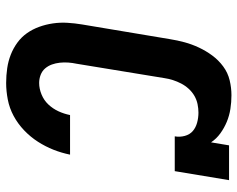

<svg xmlns="http://www.w3.org/2000/svg" viewBox="-96 -688 791 640"><g transform="rotate(90 300.0 -367.5)"><path d="M256 8Q231 8 207 4.5Q183 1 161.5 -7.5Q140 -16 121.5 -29.5Q103 -43 90 -61.5Q77 -80 69 -102Q61 -124 57.5 -148Q54 -172 55.5 -196.5Q57 -221 61 -245L110 -538Q114 -563 120.5 -587Q127 -611 138 -634.5Q149 -658 164.5 -679Q180 -700 201 -715.5Q222 -731 247 -737Q272 -743 297 -743Q320 -743 342.5 -739.5Q365 -736 385.5 -727.5Q406 -719 424 -706Q442 -693 454 -675L464 -735H580L550 -554H434Q437 -571 432.5 -587.5Q428 -604 416.5 -614Q405 -624 388.5 -628.5Q372 -633 355 -633Q341 -633 326.5 -630Q312 -627 299 -619.5Q286 -612 275.5 -600.5Q265 -589 258 -575.5Q251 -562 246.5 -548Q242 -534 240 -520L192 -227Q189 -213 188 -199Q187 -185 188.5 -171Q190 -157 194.5 -144.5Q199 -132 207.5 -122Q216 -112 229 -107Q242 -102 256 -102Q275 -102 294.5 -110Q314 -118 328 -133Q342 -148 350.5 -166.5Q359 -185 363 -205H495Q489 -176 478.5 -149.5Q468 -123 452 -98Q436 -73 414 -52Q392 -31 366 -17Q340 -3 311.5 2.5Q283 8 256 8Z"/></g></svg>

Font: Iosevka Etoile XBdObl
Style: Regular
Weight: 800
Italic angle: -9°
Designer: Belleve Invis
Foundry: Belleve Invis
Version: Version 15.5.2; ttfautohint (v1.8.4)